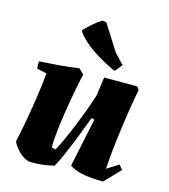

<svg xmlns="http://www.w3.org/2000/svg" viewBox="-110 -809 796 907"><g transform="rotate(15 288.5 -355.0)"><path d="M128 12Q107 12 87.5 -1Q68 -14 53 -32Q38 -50 32 -65Q44 -120 55 -181Q66 -242 74.5 -301.5Q83 -361 88 -412L40 -423Q37 -440 39 -458Q86 -461 136.5 -465Q187 -469 232 -476L257 -452Q248 -415 238.5 -364Q229 -313 220.5 -258.5Q212 -204 207 -157.5Q202 -111 202 -82Q211 -78 222 -76Q233 -95 249.5 -131Q266 -167 284 -211Q302 -255 318 -298.5Q334 -342 344 -375L356 -464H518L529 -449Q521 -410 512.5 -357.5Q504 -305 496.5 -249Q489 -193 483.5 -141Q478 -89 476 -50L533 -86L551 -64L478 12Q454 12 424 10Q394 8 364 0.5Q334 -7 313 -22L363 -260L348 -263Q333 -223 314 -173.5Q295 -124 275 -78Q255 -32 238 -1Q207 6 182 9Q157 12 128 12ZM397 -508 390 -509Q316 -544 268 -579.5Q220 -615 199 -646L198 -654Q219 -675 239 -692.5Q259 -710 280 -722L299 -718L378 -593L425 -543Z"/></g></svg>

Font: Albura ExtraBold
Style: Italic
Weight: 758
Italic angle: -7°
Designer: Mercedes Jáuregui
Foundry: Omnibus-Type Team
Version: Version 1.000; ttfautohint (v1.8.3)